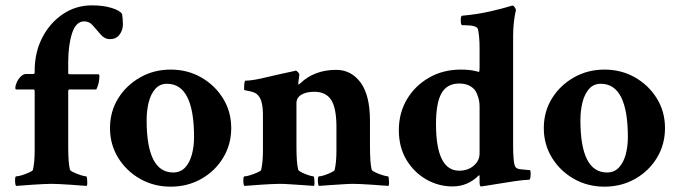

<svg xmlns="http://www.w3.org/2000/svg" viewBox="-20 -700 2564 727"><path d="M41 3.9Q37.1 0 37.1 -16.6Q37.1 -32.2 41 -32.2Q48.8 -32.2 63 -36.6Q77.1 -41 90.3 -46.9Q103.5 -52.7 104.5 -56.6Q111.3 -84 111.3 -130.9V-354.5Q111.3 -361.3 106.4 -361.3H41Q38.1 -361.3 38.1 -367.2Q38.1 -376 43.5 -388.2Q48.8 -400.4 58.6 -410.2Q68.4 -419.9 79.1 -419.9H106.4Q111.3 -419.9 111.3 -425.8V-432.6Q111.3 -501 139.6 -556.6Q168 -612.3 217.3 -646Q266.6 -679.7 328.1 -679.7Q371.1 -679.7 402.8 -669.9Q434.6 -660.2 442.4 -646.5Q445.3 -627.9 445.3 -607.4Q445.3 -585.9 432.6 -568.8Q419.9 -551.8 396.5 -551.8Q376 -551.8 361.3 -569.3Q344.7 -587.9 331.5 -603.5Q318.4 -619.1 298.8 -619.1Q267.6 -619.1 252.9 -574.2Q238.3 -529.3 238.3 -463.9V-423.8Q238.3 -418.9 243.2 -418.9H351.6Q356.4 -418.9 356.4 -412.1Q356.4 -384.8 344.7 -361.3H244.1Q238.3 -361.3 238.3 -355.5V-145.5Q238.3 -81.1 245.1 -56.6Q247.1 -52.7 259.8 -46.9Q272.5 -41 286.6 -36.6Q300.8 -32.2 306.6 -32.2Q308.6 -32.2 309.6 -24.4Q310.5 -16.6 310.5 -7.8Q310.5 1 308.6 3.9Q302.7 3.9 286.1 2.4Q269.5 1 247.6 -0.5Q225.6 -2 206.1 -2.9Q186.5 -3.9 174.8 -3.9Q163.1 -3.9 143.1 -2.9Q123 -2 101.6 -0.5Q80.1 1 63.5 2.4Q46.9 3.9 41 3.9Z M626 6.8Q562.5 6.8 510.3 -22.9Q458 -52.7 427.2 -103Q396.5 -153.3 396.5 -214.8Q396.5 -277.3 427.2 -327.1Q458 -377 510.3 -406.7Q562.5 -436.5 626 -436.5Q690.4 -436.5 742.2 -406.7Q793.9 -377 824.7 -327.1Q855.5 -277.3 855.5 -214.8Q855.5 -153.3 825.2 -103Q794.9 -52.7 742.7 -22.9Q690.4 6.8 626 6.8ZM635.7 -46.9Q663.1 -46.9 680.7 -65.4Q698.2 -84 706.5 -114.7Q714.8 -145.5 714.8 -180.7Q714.8 -382.8 612.3 -382.8Q585 -382.8 567.9 -363.3Q550.8 -343.8 543 -312.5Q535.2 -281.2 535.2 -245.1Q535.2 -46.9 635.7 -46.9Z M905.3 3.9Q901.4 0 901.4 -16.6Q901.4 -32.2 905.3 -32.2Q913.1 -32.2 927.2 -36.6Q941.4 -41 954.6 -46.9Q967.8 -52.7 968.8 -56.6Q975.6 -84 975.6 -130.9V-264.6Q975.6 -319.3 958 -337.9Q950.2 -347.7 937 -351.6Q923.8 -355.5 914.1 -356.9Q904.3 -358.4 904.3 -360.4Q904.3 -394.5 909.2 -394.5Q934.6 -394.5 981.4 -405.8Q1028.3 -417 1087.9 -429.7L1092.8 -430.7Q1093.8 -431.6 1096.7 -431.6L1098.6 -432.6Q1103.5 -432.6 1108.9 -426.3Q1114.3 -419.9 1113.3 -416L1109.4 -385.7Q1109.4 -380.9 1110.4 -379.9Q1112.3 -379.9 1117.2 -384.8Q1170.9 -435.5 1252.9 -435.5Q1309.6 -435.5 1345.2 -387.7Q1380.9 -339.8 1380.9 -242.2V-145.5Q1380.9 -81.1 1387.7 -56.6Q1389.6 -52.7 1402.3 -46.9Q1415 -41 1429.2 -36.6Q1443.4 -32.2 1449.2 -32.2Q1451.2 -32.2 1452.1 -24.4Q1453.1 -16.6 1453.1 -7.8Q1453.1 1 1451.2 3.9Q1445.3 3.9 1428.7 2.4Q1412.1 1 1390.1 -0.5Q1368.2 -2 1348.6 -2.9Q1329.1 -3.9 1317.4 -3.9Q1301.8 -3.9 1273.9 -2Q1246.1 0 1220.7 1.5Q1195.3 2.9 1187.5 3.9Q1183.6 0 1183.6 -16.6Q1183.6 -32.2 1187.5 -32.2Q1195.3 -32.2 1208.5 -36.6Q1221.7 -41 1233.9 -46.9Q1246.1 -52.7 1247.1 -56.6Q1253.9 -84 1253.9 -130.9V-218.8Q1253.9 -291 1233.9 -321.8Q1213.9 -352.5 1169.9 -352.5Q1139.6 -352.5 1121.1 -341.3Q1102.5 -330.1 1102.5 -309.6V-145.5Q1102.5 -81.1 1109.4 -56.6Q1111.3 -52.7 1123 -46.9Q1134.8 -41 1148.4 -36.6Q1162.1 -32.2 1167 -32.2Q1168.9 -32.2 1169.9 -24.4Q1170.9 -16.6 1170.9 -7.8Q1170.9 1 1168.9 3.9Q1161.1 2.9 1135.7 1.5Q1110.4 0 1082.5 -2Q1054.7 -3.9 1039.1 -3.9Q1027.3 -3.9 1007.3 -2.9Q987.3 -2 965.8 -0.5Q944.3 1 927.7 2.4Q911.1 3.9 905.3 3.9Z M1693.4 5.9Q1640.6 5.9 1594.2 -20.5Q1547.9 -46.9 1519 -94.7Q1490.2 -142.6 1490.2 -207Q1490.2 -272.5 1521 -324.2Q1551.8 -376 1605 -406.2Q1658.2 -436.5 1724.6 -436.5Q1765.6 -436.5 1793 -427.7Q1795.9 -427.7 1795.9 -441.4V-518.6Q1795.9 -559.6 1790 -588.9Q1786.1 -604.5 1739.3 -604.5H1730.5Q1724.6 -604.5 1724.6 -624Q1724.6 -640.6 1730.5 -640.6Q1787.1 -645.5 1837.4 -657.2Q1887.7 -668.9 1909.2 -675.8L1918.9 -678.7H1920.9Q1924.8 -678.7 1928.7 -672.9Q1932.6 -667 1933.6 -662.1Q1922.9 -616.2 1922.9 -563.5V-143.6Q1922.9 -122.1 1924.8 -97.2Q1926.8 -72.3 1933.6 -65.4Q1941.4 -59.6 1951.2 -59.1Q1960.9 -58.6 1976.6 -56.6L1986.3 -55.7Q1989.3 -54.7 1989.3 -43.9Q1989.3 -19.5 1983.4 -19.5Q1959 -18.6 1927.2 -13.7Q1895.5 -8.8 1865.2 -3.9Q1835 1 1816.4 3.9L1801.8 5.9Q1795.9 6.8 1795.9 -10.7V-31.2Q1795.9 -39.1 1792 -35.2Q1751 5.9 1693.4 5.9ZM1718.8 -53.7Q1752 -53.7 1773.9 -72.8Q1795.9 -91.8 1795.9 -119.1V-296.9Q1795.9 -308.6 1793.9 -319.3Q1792 -330.1 1785.2 -346.7Q1778.3 -363.3 1761.2 -373.5Q1744.1 -383.8 1718.8 -383.8Q1672.9 -383.8 1651.9 -347.2Q1630.9 -310.5 1630.9 -230.5Q1630.9 -53.7 1718.8 -53.7Z M2268.6 6.8Q2205.1 6.8 2152.8 -22.9Q2100.6 -52.7 2069.8 -103Q2039.1 -153.3 2039.1 -214.8Q2039.1 -277.3 2069.8 -327.1Q2100.6 -377 2152.8 -406.7Q2205.1 -436.5 2268.6 -436.5Q2333 -436.5 2384.8 -406.7Q2436.5 -377 2467.3 -327.1Q2498 -277.3 2498 -214.8Q2498 -153.3 2467.8 -103Q2437.5 -52.7 2385.3 -22.9Q2333 6.8 2268.6 6.8ZM2278.3 -46.9Q2305.7 -46.9 2323.2 -65.4Q2340.8 -84 2349.1 -114.7Q2357.4 -145.5 2357.4 -180.7Q2357.4 -382.8 2254.9 -382.8Q2227.5 -382.8 2210.4 -363.3Q2193.4 -343.8 2185.5 -312.5Q2177.7 -281.2 2177.7 -245.1Q2177.7 -46.9 2278.3 -46.9Z"/></svg>

Font: Crimson Text
Style: Bold
Weight: 700
Designer: Sebastian Kosch
Foundry: Sebastian Kosch
Version: Version 1.100